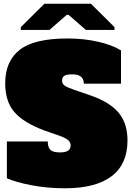

<svg xmlns="http://www.w3.org/2000/svg" viewBox="-20 -999 714 1033"><path d="M17 -40V-238H237Q237 -207 251 -193Q265 -179 302 -179Q333 -179 346.5 -188.5Q360 -198 360 -217Q360 -233 347 -244.5Q334 -256 302 -268L216 -298Q105 -340 56.5 -397Q8 -454 8 -551Q8 -669 85.5 -730.5Q163 -792 344 -792Q431 -792 507.5 -774.5Q584 -757 631 -728V-549H431Q431 -599 369 -599Q339 -599 326.5 -591.5Q314 -584 314 -565Q314 -548 328.5 -538Q343 -528 376 -517L463 -487Q569 -451 617.5 -393.5Q666 -336 666 -243Q666 -116 580.5 -51Q495 14 330 14Q234 14 148.5 -2.5Q63 -19 17 -40ZM92 -838V-853L219 -979H469L596 -853V-838H442L349 -919H339L246 -838Z"/></svg>

Font: Alfa Slab One
Style: Regular
Weight: 400
Designer: JM Sole
Foundry: JM Sole
Version: Version 2.000